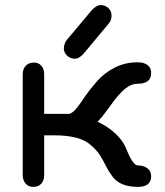

<svg xmlns="http://www.w3.org/2000/svg" viewBox="-20 -719 648 752"><path d="M273 -489C284.5 -489 296.5 -496 308.5 -510C308.5 -510 404.5 -625 404.5 -625C404.5 -625 404.5 -625 404.5 -625C413 -635 417 -645.5 417 -657C417 -657 417 -657 417 -657C417 -669 413 -679 405 -687C396.5 -695 386.5 -699 375 -699C375 -699 375 -699 375 -699C363 -699 351 -692 338.5 -678C338.5 -678 242 -563 242 -563C242 -563 242 -563 242 -563C237.5 -557.5 234.5 -552 233 -546C231 -540 230 -534.5 230 -530C230 -530 230 -530 230 -530C230 -518.5 234.5 -509 243 -501C251.5 -493 261.5 -489 273 -489C273 -489 273 -489 273 -489ZM110 13C123.5 13 134 9 141.5 0.5C149 -7.5 153 -18.5 153 -32C153 -32 153 -189 153 -189C153 -189 193 -189 193 -189C193 -189 193 -189 193 -189C260.5 -189 308.5 -176 336 -150.5C336 -150.5 336 -150.5 336 -150.5C352 -136.5 364 -123 372.5 -109.5C381 -96 388 -82.5 394.5 -69.5C401 -56.5 409 -43 419 -29.5C419 -29.5 419 -29.5 419 -29.5C429 -15 442.5 -4.5 459.5 2.5C476.5 9.5 496.5 13 520 13C520 13 520 13 520 13C554.5 13 572 -1 572 -29C572 -29 572 -29 572 -29C572 -41.5 567.5 -52 558 -59.5C548.5 -67 535.5 -71 520 -71C520 -71 520 -71 520 -71C513.5 -71 506.5 -76.5 499 -87C491.5 -97.5 483.5 -113.5 475.5 -134C475.5 -134 475.5 -134 475.5 -134C468 -154.5 454 -175 433 -195C411.5 -215 388 -230.5 362 -242C362 -242 362 -242 362 -242C366.5 -246.5 371.5 -252 376.5 -258C381 -263.5 386.5 -270 392 -277.5C397.5 -284.5 403 -292 409 -300.5C409 -300.5 409 -300.5 409 -300.5C432.5 -334 453 -357.5 469.5 -371C486 -384.5 502.5 -391 520 -391C520 -391 520 -391 520 -391C537 -391 550 -394.5 559 -401.5C567.5 -408.5 572 -419 572 -433C572 -433 572 -433 572 -433C572 -446.5 567.5 -456.5 558 -464C548.5 -471.5 535.5 -475 520 -475C520 -475 520 -475 520 -475C486.5 -475 455.5 -468 428 -453.5C428 -453.5 428 -453.5 428 -453.5C400.5 -439 378.5 -422 361 -402C343.5 -382 327.5 -362 314 -342.5C314 -342.5 314 -342.5 314 -342.5C296.5 -316 283 -298 273.5 -288C264 -278 255.5 -273 249 -273C249 -273 153 -273 153 -273C153 -273 153 -428 153 -428C153 -428 153 -428 153 -428C153 -441.5 149.5 -453 142 -461.5C134.5 -470 125 -474 113 -474C113 -474 113 -474 113 -474C99.5 -474 89 -470 81 -461.5C73 -453 69 -442 69 -428C69 -428 69 -33 69 -33C69 -33 69 -33 69 -33C69 -19.5 73 -8.5 80.5 0C88 8.5 97.5 13 110 13C110 13 110 13 110 13Z"/></svg>

Font: Jura-Fortis-Bold
Style: Bold
Weight: 500
Designer: Daniel Johnson, Alexei Vanyashin, Mirko Velimirovic
Foundry: Daniel Johnson
Version: ""